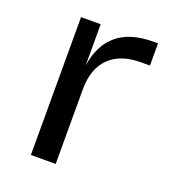

<svg xmlns="http://www.w3.org/2000/svg" viewBox="-106 -619 621 699"><g transform="rotate(20 205.0 -270.0)"><path d="M92 0V-534H168V-374Q193 -540 370 -540H388V-454H354Q274 -454 231 -411.5Q188 -369 188 -289V0Z"/></g></svg>

Font: Cazoo Sans
Style: Regular
Weight: 400
Designer: Jonathan Barnbrook, Julián Moncada
Foundry: Barnbrook Fonts
Version: Version 2.000;Glyphs 3.3 (3337)